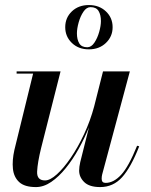

<svg xmlns="http://www.w3.org/2000/svg" viewBox="-20 -750 614 780"><path d="M245 -639.5Q245 -678 272 -703.8Q299 -729.5 341 -729.5Q383 -729.5 410.2 -703.8Q437.5 -678 437.5 -639.5Q437.5 -601.5 410.2 -575.5Q383 -549.5 341 -549.5Q299 -549.5 272 -575.5Q245 -601.5 245 -639.5ZM292.5 -614.5Q292.5 -589.5 302 -573.8Q311.5 -558 334.5 -558Q351 -558 363.5 -576.8Q376 -595.5 383 -620.5Q390 -645.5 390 -664.5Q390 -689.5 380.5 -705.2Q371 -721 348 -721Q331.5 -721 319 -702.5Q306.5 -684 299.5 -658.8Q292.5 -633.5 292.5 -614.5ZM226 -460 147 -148.5Q132.5 -89.5 130.8 -53.2Q129 -17 163 -17Q183.5 -17 211 -41.8Q238.5 -66.5 267.5 -109Q296.5 -151.5 321.8 -205.5Q347 -259.5 362.5 -317.5L398.5 -460H507.5L395 -41Q393 -33 393 -23.5Q393 -7 409 -7Q441.5 -7 472 -39.8Q502.5 -72.5 537 -158L545.5 -155.5Q512 -70 476 -30Q440 10 387 10Q343 10 322.2 -10.2Q301.5 -30.5 301.5 -57Q301.5 -71.5 306 -91.5L341.5 -233Q323.5 -188.5 299.5 -145.2Q275.5 -102 247.2 -67Q219 -32 188.2 -11Q157.5 10 126 10Q80 10 58 -10.2Q36 -30.5 32.5 -64.5Q29 -98.5 38.5 -141L114.5 -451H47.5V-460Z"/></svg>

Font: Bodoni* 24pt Medium
Style: Italic
Weight: 500
Italic angle: -13°
Version: Version 2.3